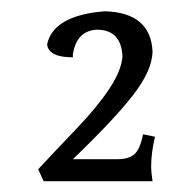

<svg xmlns="http://www.w3.org/2000/svg" viewBox="-20 -763 348 346"><path d="M254.9 -436.5H58.6L48.8 -458Q81.1 -492.7 118.4 -531.7Q155.8 -570.8 177.2 -603.3Q198.7 -635.7 200.7 -661.1Q198.7 -709.5 154.3 -709.5Q117.7 -707.5 111.3 -664.6V-659.7Q67.4 -659.7 64.9 -683.1Q76.2 -735.4 168.9 -742.7Q251.5 -740.2 254.9 -670.4Q254.4 -636.7 220.7 -592.8Q187 -548.8 111.3 -476.1H191.9Q211.9 -476.1 222.2 -485.1Q232.4 -494.1 237.8 -521L259.3 -516.6Q252.4 -487.3 252.4 -463.4Q252.4 -452.1 254.9 -436.5Z"/></svg>

Font: Kelvinch
Style: Regular
Weight: 400
Designer: Paul James MIller
Foundry: High-Logic / Made with FontCreator
Version: Version 3.30 September 23, 2016